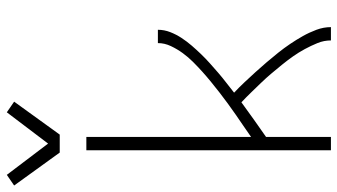

<svg xmlns="http://www.w3.org/2000/svg" viewBox="-276 -776 1014 577"><g transform="rotate(-90 231.5 -487.0)"><path d="M62 -815 -37 -952 -5 -974 89 -850 183 -974 215 -952 116 -815ZM69 0V-735H109V-240Q126 -252 143 -263.5Q160 -275 176.5 -286.5Q193 -298 209.5 -310Q226 -322 242 -334.5Q258 -347 274 -360Q290 -373 305 -386.5Q320 -400 334.5 -414.5Q349 -429 361 -445.5Q373 -462 382 -481Q391 -500 391 -520H431Q431 -501 424 -483Q417 -465 406.5 -449Q396 -433 383.5 -418.5Q371 -404 358 -390.5Q345 -377 330.5 -364Q316 -351 301.5 -338.5Q287 -326 272 -314.5Q257 -303 242 -291Q258 -276 273.5 -259.5Q289 -243 304 -226.5Q319 -210 333.5 -193Q348 -176 362 -158.5Q376 -141 388.5 -122.5Q401 -104 412 -84.5Q423 -65 431 -43.5Q439 -22 439 0H399Q399 -21 391 -40.5Q383 -60 373 -78.5Q363 -97 351 -114Q339 -131 326 -147Q313 -163 299.5 -179Q286 -195 271.5 -210Q257 -225 242.5 -240Q228 -255 213 -269Q187 -250 161 -231.5Q135 -213 109 -195V0Z"/></g></svg>

Font: Iosevka Curly Extralight
Style: Regular
Weight: 200
Monospace: yes
Designer: Belleve Invis
Foundry: Belleve Invis
Version: Version 22.1.2; ttfautohint (v1.8.4)